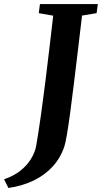

<svg xmlns="http://www.w3.org/2000/svg" viewBox="-111 -763 504 949"><path d="M-69.5 166 -91 123Q-44.5 107.5 -11.2 81.5Q22 55.5 42.2 22.5Q62.5 -10.5 68.5 -45.5Q80 -113.5 91 -191.8Q102 -270 112.5 -353.5Q123 -437 132.8 -521.2Q142.5 -605.5 152 -685.5L80.5 -698L86.5 -743H372.5L366.5 -698L294.5 -686Q284 -597.5 273.8 -511.5Q263.5 -425.5 254 -347.8Q244.5 -270 236 -206.8Q227.5 -143.5 220.2 -100.5Q213 -57.5 207.5 -40.5Q188.5 17.5 149.2 60.2Q110 103 54.2 129.8Q-1.5 156.5 -69.5 166Z"/></svg>

Font: Merriweather 36pt
Style: Bold Italic
Weight: 700
Italic angle: -7.8°
Version: Version 2.101